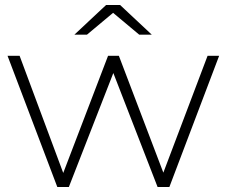

<svg xmlns="http://www.w3.org/2000/svg" viewBox="-20 -744 902 764"><path d="M208 0 10 -522H58L242 -28H221L410 -522H453L641 -28H619L806 -522H852L654 0H607L423 -474H439L254 0ZM276 -606 402 -724H458L584 -606H534L412 -708H448L326 -606Z"/></svg>

Font: Modern
Style: Regular
Weight: 300
Designer: Julieta Ulanovsky
Foundry: Julieta Ulanovsky
Version: Version 8.000